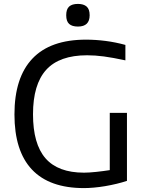

<svg xmlns="http://www.w3.org/2000/svg" viewBox="-20 -954 738 983"><path d="M379 -818Q349 -818 334 -831.5Q319 -845 319 -876Q319 -907 334 -920.5Q349 -934 379 -934Q408 -934 423.5 -920.5Q439 -907 439 -876Q439 -818 379 -818ZM410 9Q233 9 143.5 -86Q54 -181 54 -368Q54 -557 146 -654Q238 -751 420 -751Q469 -751 520 -744.5Q571 -738 622 -724V-645Q589 -652 562 -657Q535 -662 512 -665Q489 -668 468 -669.5Q447 -671 426 -671Q284 -671 216.5 -596.5Q149 -522 149 -369Q149 -217 213 -143.5Q277 -70 410 -70Q436 -70 473 -74Q510 -78 542 -83V-376H630V-28Q606 -20 577 -13Q548 -6 518.5 -1Q489 4 460.5 6.5Q432 9 410 9Z"/></svg>

Font: Encode Sans Wide
Style: Regular
Weight: 400
Designer: Pablo Impallari, Andres Torresi
Foundry: Pablo Impallari, Andres Torresi
Version: Version 1.000; ttfautohint (v1.00) -l 8 -r 50 -G 200 -x 14 -